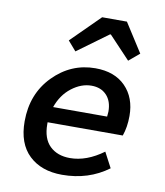

<svg xmlns="http://www.w3.org/2000/svg" viewBox="-84 -812 768 893"><g transform="rotate(10 300.0 -365.0)"><path d="M269 12Q171 12 113 -43Q55 -98 55 -203Q55 -333 138.5 -418Q222 -503 337 -503Q428 -503 479.5 -450.5Q531 -398 531 -312Q531 -259 516 -217H161V-208Q161 -140 196.5 -105.5Q232 -71 292 -71Q370 -71 449 -129L487 -57Q394 12 269 12ZM333 -420Q285 -420 240 -385.5Q195 -351 174 -291H429Q431 -307 431 -315Q431 -364 404.5 -392Q378 -420 333 -420ZM231 -564 192 -609 326 -742H443L530 -606L480 -564L380 -670H376Z"/></g></svg>

Font: TypoPRO Source Code Pro
Style: Italic
Weight: 600
Italic angle: -11°
Monospace: yes
Designer: Paul D. Hunt, Teo Tuominen
Foundry: Adobe Systems Incorporated
Version: Version 1.030;PS 1.0;hotconv 1.0.84;makeotf.lib2.5.63406